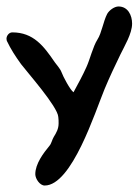

<svg xmlns="http://www.w3.org/2000/svg" viewBox="-23 -529 428 593"><path d="M15 -429C5 -429 -3 -419 -3 -409C-3 -407 -2 -405 -2 -403C11 -376 24 -356 42 -331C60 -307 155 -200 157 -168C158 -161 158 -155 158 -148C158 -131 151 -119 143 -106C138 -98 136 -86 130 -79C111 -56 86 -23 86 9C86 23 100 44 115 44C199 44 271 -184 300 -254C315 -290 332 -326 349 -361C361 -386 385 -425 385 -456C385 -482 372 -509 343 -509C330 -509 314 -497 308 -486C296 -463 291 -427 278 -407C264 -385 255 -346 244 -322C232 -295 218 -270 204 -244C194 -251 172 -292 167 -306C163 -317 153 -327 146 -337C112 -387 80 -429 15 -429Z"/></svg>

Font: ChillLongCangKaiShu Bold
Style: Regular
Weight: 700
Version: Version 3.500;Glyphs 3.1.1 (3135)